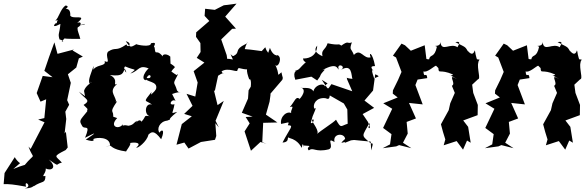

<svg xmlns="http://www.w3.org/2000/svg" viewBox="-129 -796 3210 1052"><path d="M-19 98C-28 93 -43 76 -48 65L-104 152L-109 213C-79 212 -57 214 14 227C0 183 54 228 6 236C83 236 50 192 55 225C104 192 119 212 120 168C91 175 124 155 122 127C151 143 188 122 138 78C204 123 170 103 210 95C177 57 156 64 231 26L242 12L232 -74L225 -65L234 -144L229 -184L250 -222L239 -247L259 -342L243 -389L289 -426L303 -476L325 -486L268 -520L277 -525L186 -501L169 -564L140 -484L114 -408L159 -373L105 -380L72 -286L93 -239L124 -252L114 -149L80 -141L115 -126C90 -77 64 -28 39 20L27 7C56 89 69 31 3 112C40 98 -11 110 -56 130ZM231 -592C204 -582 252 -583 311 -583C298 -635 275 -653 336 -665C339 -657 284 -661 281 -641C324 -649 320 -684 294 -670C355 -722 272 -687 256 -710C258 -743 244 -747 231 -748C208 -737 264 -759 231 -766C201 -748 193 -694 173 -683C208 -686 187 -706 181 -665C185 -685 136 -630 202 -665C197 -607 187 -614 197 -580C229 -571 215 -567 209 -569Z M337 -269 303 -294C340 -250 372 -248 329 -221C363 -188 346 -204 349 -186C309 -136 303 -137 320 -108C332 -80 371 -124 337 -41C405 -76 401 -71 341 -31C398 -13 382 -34 382 -34C399 -44 475 -48 474 2C424 11 464 4 474 3C480 -1 482 23 562 34C560 33 598 -14 581 -12C614 -19 650 -13 618 12C622 21 677 -21 684 -58C701 -74 715 -85 754 -33C779 -92 753 -86 745 -69C728 -89 746 -131 787 -135C829 -152 766 -122 842 -183C800 -172 819 -172 827 -225C787 -215 813 -259 833 -243L814 -281C877 -304 861 -275 841 -300C826 -354 813 -326 846 -388C831 -397 864 -365 810 -404C827 -436 851 -417 784 -462C814 -422 803 -457 804 -486C780 -508 747 -497 771 -476C725 -541 724 -479 718 -537C704 -537 742 -570 698 -559C700 -535 622 -550 618 -554C583 -533 585 -536 560 -570C601 -561 571 -527 564 -553C503 -510 508 -542 463 -513C444 -489 482 -444 444 -461C456 -429 391 -448 377 -403C383 -407 381 -398 384 -435C365 -380 347 -345 369 -332C370 -390 362 -319 383 -349C341 -331 329 -298 332 -295ZM697 -269 701 -292C652 -230 667 -251 704 -223C663 -236 658 -160 698 -158C652 -166 676 -160 646 -129C633 -155 602 -103 623 -135C600 -122 604 -112 575 -107C528 -119 545 -87 544 -115C523 -84 467 -101 513 -149C491 -155 474 -169 490 -147C499 -200 463 -168 512 -240C465 -240 454 -241 488 -226L507 -243C497 -282 468 -296 513 -337C482 -321 528 -359 473 -385C552 -374 544 -403 555 -419C579 -373 538 -421 557 -432C616 -406 623 -424 585 -393C638 -409 628 -446 694 -418C698 -446 630 -367 669 -356C692 -422 719 -348 663 -373C666 -343 739 -355 726 -308C711 -278 657 -262 702 -234Z M1178 -423C1181 -425 1224 -407 1255 -421C1217 -440 1218 -410 1237 -360C1241 -367 1249 -357 1245 -321L1233 -301L1230 -256L1196 -178L1255 -157L1217 -155L1239 -120L1211 -76C1223 -41 1234 -5 1246 30L1298 -18L1332 -8L1308 -17L1313 -123L1391 -125L1328 -168L1348 -239L1353 -275V-283L1418 -359C1423 -376 1420 -363 1413 -400C1381 -374 1410 -384 1375 -449C1389 -405 1426 -486 1389 -494C1412 -498 1372 -472 1350 -534C1327 -472 1340 -494 1353 -495C1307 -533 1343 -555 1305 -516C1261 -521 1262 -523 1212 -527C1225 -577 1241 -566 1216 -554C1151 -523 1190 -510 1152 -490C1139 -483 1123 -525 1147 -470C1081 -484 1110 -453 1116 -473L1113 -494L1083 -580L1143 -638L1164 -639L1105 -705L1167 -776L1097 -767L1048 -742L995 -748L992 -709L1018 -681L946 -619L945 -594L969 -560L970 -511L949 -479L991 -453L932 -406L954 -344L941 -267L893 -282L926 -216L880 -172L922 -159L867 -116L838 -3L881 -15L904 18L972 -18L1049 -30L1056 -51L1051 -121L1070 -98L1052 -134L1097 -243L1063 -220L1043 -302L1048 -297L1066 -381C1111 -412 1096 -378 1085 -405C1123 -430 1175 -393 1172 -413Z M1887 -128 1858 -171 1921 -205 1868 -245 1915 -300 1927 -389C1961 -374 1940 -378 1921 -366C1909 -402 1901 -432 1927 -394C1897 -431 1902 -433 1926 -434C1911 -514 1889 -510 1902 -482C1863 -470 1847 -535 1810 -495C1796 -533 1783 -519 1799 -564C1771 -553 1784 -577 1741 -546C1721 -561 1734 -544 1666 -559C1654 -520 1629 -525 1638 -488C1599 -505 1590 -524 1609 -546C1607 -479 1546 -474 1532 -476C1530 -449 1581 -445 1558 -465C1500 -415 1520 -418 1486 -407C1507 -407 1470 -412 1489 -359L1577 -376L1609 -355L1624 -376C1631 -404 1671 -424 1636 -411C1720 -458 1718 -418 1727 -415C1712 -456 1776 -433 1736 -411C1802 -453 1795 -381 1802 -364C1754 -368 1774 -379 1772 -363L1801 -296L1687 -335C1662 -301 1675 -300 1634 -359C1688 -325 1657 -347 1652 -322C1643 -350 1566 -320 1593 -263C1601 -336 1519 -306 1519 -317C1565 -301 1497 -236 1512 -255C1491 -270 1488 -243 1459 -209C1495 -223 1449 -179 1473 -173C1447 -194 1404 -159 1411 -117C1450 -123 1459 -135 1448 -110C1484 -108 1462 -99 1419 -15C1464 -17 1438 -53 1457 -40C1509 -26 1520 11 1525 14C1529 -36 1541 30 1532 1C1601 4 1541 5 1563 28C1588 8 1597 41 1673 22C1705 9 1654 -47 1704 -18C1692 -66 1759 -69 1762 -35C1718 5 1761 -26 1762 -14L1794 -27L1811 -29L1902 -20L1905 28C1921 -27 1910 -2 1897 -15C1848 -58 1855 -47 1895 -122C1907 -70 1876 -106 1897 -104ZM1584 -159C1609 -218 1601 -201 1593 -201C1583 -223 1603 -264 1654 -258C1670 -251 1676 -253 1678 -273L1755 -229L1774 -196L1776 -118C1735 -105 1741 -90 1712 -140C1697 -123 1628 -81 1605 -59C1628 -73 1581 -125 1580 -139C1601 -152 1583 -110 1574 -124Z M2273 -423C2275 -388 2279 -420 2353 -388C2339 -370 2309 -403 2375 -363C2316 -397 2374 -338 2347 -326L2363 -287L2338 -230L2325 -172L2336 -204L2287 -115C2294 -87 2302 -59 2311 -32L2302 0L2373 -23L2408 24L2430 -26L2450 -14L2436 -101L2409 -136L2488 -165L2489 -221L2464 -287L2458 -332L2487 -359C2487 -365 2472 -347 2494 -364C2504 -375 2478 -441 2497 -467C2516 -465 2452 -485 2493 -451C2473 -492 2477 -512 2472 -520C2457 -469 2419 -545 2439 -507C2418 -544 2426 -534 2366 -565C2413 -576 2365 -530 2381 -535C2340 -567 2291 -506 2284 -566C2284 -533 2237 -552 2265 -540C2251 -475 2228 -502 2222 -471C2184 -470 2182 -514 2211 -443L2198 -548L2122 -518L2090 -548L2071 -557L2024 -491L2041 -481L2071 -402L2052 -358L2024 -301L2023 -283L2050 -262L1971 -230L2020 -200L1970 -95L2016 -61L2008 -5L1968 16L2042 6L2058 -1L2125 16L2079 -14L2105 -64L2099 -128L2150 -147L2112 -232L2187 -224L2147 -330L2159 -360L2212 -368C2208 -408 2194 -361 2191 -405C2210 -395 2252 -436 2260 -436Z M2833 -423C2835 -388 2839 -420 2913 -388C2899 -370 2869 -403 2935 -363C2876 -397 2934 -338 2907 -326L2923 -287L2898 -230L2885 -172L2896 -204L2847 -115C2854 -87 2862 -59 2871 -32L2862 0L2933 -23L2968 24L2990 -26L3010 -14L2996 -101L2969 -136L3048 -165L3049 -221L3024 -287L3018 -332L3047 -359C3047 -365 3032 -347 3054 -364C3064 -375 3038 -441 3057 -467C3076 -465 3012 -485 3053 -451C3033 -492 3037 -512 3032 -520C3017 -469 2979 -545 2999 -507C2978 -544 2986 -534 2926 -565C2973 -576 2925 -530 2941 -535C2900 -567 2851 -506 2844 -566C2844 -533 2797 -552 2825 -540C2811 -475 2788 -502 2782 -471C2744 -470 2742 -514 2771 -443L2758 -548L2682 -518L2650 -548L2631 -557L2584 -491L2601 -481L2631 -402L2612 -358L2584 -301L2583 -283L2610 -262L2531 -230L2580 -200L2530 -95L2576 -61L2568 -5L2528 16L2602 6L2618 -1L2685 16L2639 -14L2665 -64L2659 -128L2710 -147L2672 -232L2747 -224L2707 -330L2719 -360L2772 -368C2768 -408 2754 -361 2751 -405C2770 -395 2812 -436 2820 -436Z"/></svg>

Font: Asimov Aggro
Style: It
Weight: 500
Designer: Google
Version: Version 2.000980; 2014